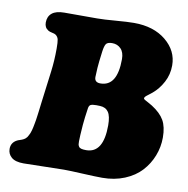

<svg xmlns="http://www.w3.org/2000/svg" viewBox="-82 -804 880 898"><g transform="rotate(10 358.0 -354.5)"><path d="M278.8 8.8Q257.8 8.8 185.1 10.7Q112.3 12.7 87.9 12.7Q48.3 12.7 30 -3.2Q11.7 -19 11.7 -43Q11.7 -72.8 38.6 -86.9Q43 -89.4 52.5 -92.3Q62 -95.2 69.8 -99.4Q77.6 -103.5 84 -111.8Q86.9 -116.2 89.8 -121.8Q92.8 -127.4 95.2 -133.1Q97.7 -138.7 99.9 -147.5Q102.1 -156.2 103.5 -162.6Q105 -168.9 106.9 -180.2Q108.9 -191.4 110.1 -198.2Q111.3 -205.1 113 -218.8Q114.7 -232.4 115.7 -239.3Q116.7 -246.1 118.4 -261.5Q120.1 -276.9 121.1 -283.7L140.1 -432.1Q147 -485.4 147 -543Q147 -573.2 144.3 -585.7Q141.6 -598.1 131.3 -606Q125 -610.4 113 -612.5Q101.1 -614.7 94.2 -619.1Q75.7 -630.4 75.7 -654.3Q75.7 -683.1 95 -699Q114.3 -714.8 153.3 -714.8H309.1Q339.8 -714.8 396.5 -719.5Q453.1 -724.1 482.9 -724.1Q576.7 -724.1 634.8 -676.3Q692.9 -628.4 692.9 -559.1Q692.9 -515.6 673.3 -479Q653.8 -442.4 624.5 -418Q619.6 -413.6 608.9 -405.8Q598.1 -397.9 594 -393.6Q589.8 -389.2 589.8 -384.8Q589.8 -381.8 595.7 -378.2Q601.6 -374.5 613 -368.7Q624.5 -362.8 631.8 -357.9Q673.3 -331.5 690.9 -300.8Q708.5 -270 708.5 -219.2Q708.5 -173.8 692.1 -132.1Q675.8 -90.3 645.5 -57.4Q615.2 -24.4 567.4 -4.6Q519.5 15.1 461.4 15.1Q431.2 15.1 369.1 12Q307.1 8.8 278.8 8.8ZM376.5 -418Q456.5 -418 456.5 -547.4Q456.5 -579.6 440.2 -596.4Q423.8 -613.3 398.9 -613.3Q376.5 -613.3 369.6 -602.8Q362.8 -592.3 359.4 -566.4Q352.1 -510.7 350.6 -486.8Q348.6 -458 348.6 -443.4Q348.6 -418 376.5 -418ZM365.2 -99.1Q446.8 -99.1 446.8 -231Q446.8 -274.9 433.6 -293.9Q420.4 -313 393.6 -314Q391.6 -314 385.5 -314.2Q379.4 -314.5 376.5 -314.5Q356.9 -314.5 349.1 -310.5Q341.3 -306.6 339.4 -292.5Q332.5 -247.1 329.6 -212.9Q325.2 -154.8 325.2 -134.3Q325.2 -125 325.9 -119.9Q326.7 -114.7 330.3 -109.1Q334 -103.5 342.5 -101.3Q351.1 -99.1 365.2 -99.1Z"/></g></svg>

Font: Cooper* Black
Style: Italic
Weight: 900
Italic angle: -7°
Designer: Owen Earl
Foundry: indestructible type*
Version: Version 0.001